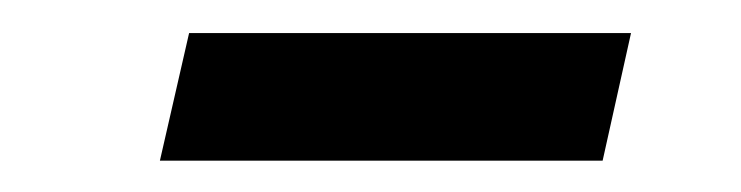

<svg xmlns="http://www.w3.org/2000/svg" viewBox="-20 -373 459 119"><path d="M79.1 -273.4 97.2 -352.5H371.1L353.5 -273.4Z"/></svg>

Font: HK Grotesk SemiBold Italic
Style: Regular
Weight: 600
Italic angle: -13°
Designer: Alfredo Marco Pradil and Stefan Peev
Foundry: Hanken Design Co.
Version: Version 1.000;PS 001.000;hotconv 1.0.88;makeotf.lib2.5.64775